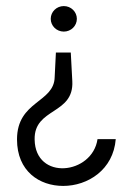

<svg xmlns="http://www.w3.org/2000/svg" viewBox="-20 -611 439 632"><path d="M36 -152C36 -47 110 1 188 1C269 1 353 -52 361 -153H301C284 -36 96 -15 94 -152C92 -257 224 -233 218 -344L213 -438H164L160 -358C159 -272 36 -280 36 -152ZM147 -549C147 -526 166 -507 190 -507C214 -507 233 -526 233 -549C233 -572 214 -591 190 -591C166 -591 147 -572 147 -549Z"/></svg>

Font: Charger Sport
Style: ExLit
Weight: 200
Designer: Jasper
Foundry: Cannot Into Space Fonts
Version: Version 1.1